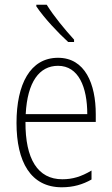

<svg xmlns="http://www.w3.org/2000/svg" viewBox="-20 -784 475 814"><path d="M178 -764H134V-757C166 -709 226 -645 269 -606H294V-616C255 -659 209 -714 178 -764ZM226 -539C108 -539 50 -427 50 -263C50 -98 110 10 242 10C291 10 331 -2 368 -23V-61C324 -35 288 -24 244 -24C140 -24 87 -110 88 -267H386V-300C386 -428 341 -539 226 -539ZM226 -505C313 -505 350 -415 350 -300H89C96 -437 147 -505 226 -505Z"/></svg>

Font: Noto Sans Sinhala UI Condensed ExtraLight
Style: Regular
Weight: 200
Width: 3
Designer: Jelle Bosma - Monotype Design Team
Foundry: Monotype Imaging Inc.
Version: Version 2.006